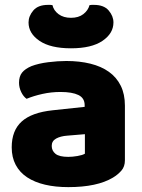

<svg xmlns="http://www.w3.org/2000/svg" viewBox="-20 -751 584 787"><path d="M260 -108Q277 -108 297.5 -111.5Q318 -115 328 -121V-201L256 -195Q228 -193 210 -183Q192 -173 192 -153Q192 -133 207.5 -120.5Q223 -108 260 -108ZM252 -501Q306 -501 350.5 -490Q395 -479 426.5 -456.5Q458 -434 475 -399.5Q492 -365 492 -318V-94Q492 -68 477.5 -51.5Q463 -35 443 -23Q378 16 260 16Q207 16 164.5 6Q122 -4 91.5 -24Q61 -44 44.5 -75Q28 -106 28 -147Q28 -216 69 -253Q110 -290 196 -299L327 -313V-320Q327 -349 301.5 -361.5Q276 -374 228 -374Q190 -374 154 -366Q118 -358 89 -346Q76 -355 67 -373.5Q58 -392 58 -412Q58 -438 70.5 -453.5Q83 -469 109 -480Q138 -491 177.5 -496Q217 -501 252 -501ZM271 -553Q187 -553 142 -583.5Q97 -614 97 -659Q97 -685 116.5 -708Q136 -731 177 -731Q182 -731 186 -731Q190 -731 195 -730Q200 -708 220 -693Q240 -678 271 -678Q302 -678 321.5 -693Q341 -708 347 -730Q352 -731 356 -731Q360 -731 365 -731Q406 -731 425.5 -708Q445 -685 445 -659Q445 -614 400 -583.5Q355 -553 271 -553Z"/></svg>

Font: Baloo Da
Style: Regular
Weight: 400
Designer: Noopur Datye and Ek Type
Foundry: Ek Type
Version: Version 1.443;PS 1.000;hotconv 16.6.51;makeotf.lib2.5.65220;